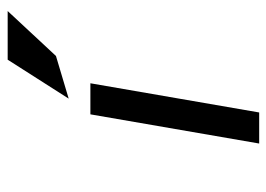

<svg xmlns="http://www.w3.org/2000/svg" viewBox="-120 -592 712 513"><g transform="rotate(-90 236.5 -336.0)"><path d="M343 -543 463 -672H333L229 -509ZM270 -451H187L109 0H192Z"/></g></svg>

Font: Charger Monospace
Style: Regular
Weight: 400
Designer: Jasper
Foundry: Cannot Into Space Fonts
Version: Version 0.980